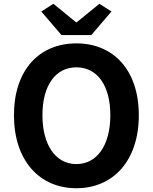

<svg xmlns="http://www.w3.org/2000/svg" viewBox="-20 -984 810 1018"><path d="M385 14C581 14 716 -133 716 -373C716 -613 581 -754 385 -754C189 -754 54 -614 54 -373C54 -133 189 14 385 14ZM385 -114C275 -114 205 -215 205 -373C205 -532 275 -627 385 -627C495 -627 565 -532 565 -373C565 -215 495 -114 385 -114ZM306 -798H464L571 -923L507 -964L387 -866H383L263 -964L199 -923Z"/></svg>

Font: Genne Gothic Bold
Style: Regular
Weight: 700
Designer: Ryoko NISHIZUKA (kana & ideographs); Paul D. Hunt (Latin, Greek & Cyrillic); Wenlong ZHANG (bopomofo); Sandoll Communica
Foundry: Adobe Systems Incorporated
Version: Version 1.004;PS 1.004;hotconv 16.6.51;makeotf.lib2.5.65220